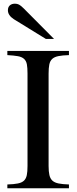

<svg xmlns="http://www.w3.org/2000/svg" viewBox="-20 -1012 412 1032"><path d="M127.9 -616.2Q127.9 -647.5 124.5 -666Q121.1 -684.6 109.4 -695.3Q97.7 -706.1 76.2 -710Q54.7 -713.9 19.5 -715.8V-738.3H350.6V-715.8Q315.4 -714.8 293.9 -710.4Q272.5 -706.1 260.7 -695.3Q249 -684.6 245.1 -665.5Q241.2 -646.5 241.2 -616.2V-120.1Q241.2 -89.8 245.6 -70.8Q250 -51.8 261.7 -41Q273.4 -30.3 294.9 -25.9Q316.4 -21.5 350.6 -20.5V0H19.5V-20.5Q54.7 -21.5 76.2 -25.9Q97.7 -30.3 108.9 -41Q120.1 -51.8 124 -70.3Q127.9 -88.9 127.9 -120.1ZM226.6 -802.7 53.7 -909.2Q22.5 -929.7 22.5 -957Q22.5 -973.6 32.7 -982.9Q43 -992.2 60.5 -992.2Q72.3 -992.2 82 -987.3Q91.8 -982.4 107.4 -966.8L270.5 -802.7Z"/></svg>

Font: Jomolhari
Style: Regular
Weight: 400
Designer: Christopher J. Fynn
Foundry: Christopher  J.  Fynn (Karma Drubgy¸ Tenzin).
Version: Version 1.000